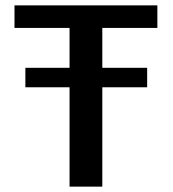

<svg xmlns="http://www.w3.org/2000/svg" viewBox="-20 -695 643 715"><path d="M74.5 -370H528V-442.5H74.5ZM239 0H361V-591H566V-675H34V-591H239Z"/></svg>

Font: Anybody Thin Medium
Style: Regular
Weight: 500
Version: Version 1.113;gftools[0.9.25]